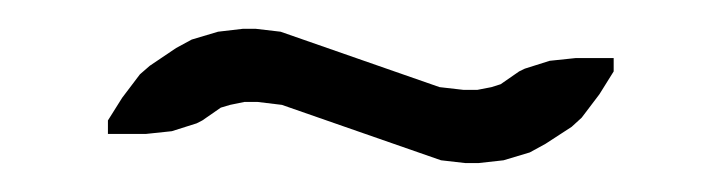

<svg xmlns="http://www.w3.org/2000/svg" viewBox="-20 -305 496 132"><path d="M54.2 -212.9V-222.2L64 -237.8L76.2 -253.9L83 -259.8L101.1 -272L111.8 -277.8L129.9 -283.2L147 -285.2H155.8L172.9 -283.2L282.2 -245.1L298.8 -243.2H308.1L317.9 -245.1L324.2 -247.1L336.9 -255.9L340.8 -257.8L357.9 -263.2L376 -265.1H401.9V-255.9L392.1 -240.2L379.9 -224.1L373 -217.8L355 -206.1L344.2 -200.2L326.2 -194.8L309.1 -192.9H299.8L283.2 -194.8L173.8 -232.9L157.2 -234.9H147.9L138.2 -232.9L131.8 -231L119.1 -222.2L115.2 -220.2L98.1 -214.8L80.1 -212.9Z"/></svg>

Font: Petahja
Style: Regular
Weight: 400
Designer: T. Christopher White
Version: Version 1.1